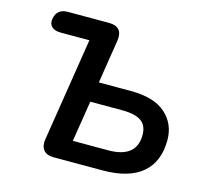

<svg xmlns="http://www.w3.org/2000/svg" viewBox="-102 -822 1011 939"><g transform="rotate(15 403.5 -352.5)"><path d="M246 0Q211 0 195 -19.5Q179 -39 184 -73L267 -598H122Q91 -598 76 -612.5Q61 -627 65 -652Q74 -705 129 -705H339Q374 -705 389.5 -686.5Q405 -668 400 -633L365 -411H527Q645 -411 703.5 -359Q762 -307 762 -225Q762 -115 694 -57.5Q626 0 493 0ZM316 -102H495Q638 -102 638 -218Q638 -265 607.5 -287Q577 -309 510 -309H349Z"/></g></svg>

Font: Nunito
Style: Bold Italic
Weight: 700
Italic angle: -9°
Designer: Vernon Adams
Foundry: Vernon Adams
Version: Version 3.601; ttfautohint (v1.8.2.53-6de2)